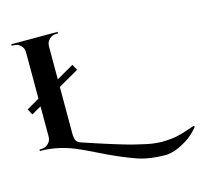

<svg xmlns="http://www.w3.org/2000/svg" viewBox="-127 -843 1291 1216"><g transform="rotate(-15 518.0 -234.5)"><path d="M584 187Q508 158 419 114Q330 70 297 56Q175 0 49 0V-10H62Q88 -10 107 -28.5Q126 -47 126 -73V-272L63 -236L42 -274L126 -323V-627Q126 -654 107 -672Q88 -690 62 -690H49V-700H353V-690H340Q314 -690 295.5 -672Q277 -654 276 -627V-409L389 -474L410 -436L276 -359V-53Q276 -23 284 -7.5Q292 8 318 16Q548 93 635 114.5Q722 136 756 140Q790 144 813 144Q836 144 869 141Q926 137 1030 98L1036 106Q999 152 954 180Q909 208 873.5 219.5Q838 231 812.5 231Q787 231 753.5 228.5Q720 226 682 218.5Q644 211 584 187Z"/></g></svg>

Font: Cinzel Decorative
Style: Bold
Weight: 700
Version: Version 1.002;PS 001.002;hotconv 1.0.56;makeotf.lib2.0.21325